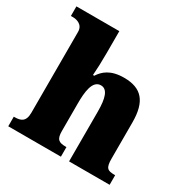

<svg xmlns="http://www.w3.org/2000/svg" viewBox="-171 -909 1033 1058"><g transform="rotate(30 345.5 -380.0)"><path d="M21 0H356V-61H352C308 -61 290 -71 290 -125V-301C290 -371 297 -451 351 -451C393 -451 408 -402 408 -317V0H666V-61H662C617 -61 603 -70 603 -131V-360C603 -494 552 -551 441 -551C354 -551 316 -515 292 -478H284C287 -513 289 -567 289 -622V-760H16V-699H31C47 -699 94 -692 94 -643V-128C94 -70 64 -61 25 -61H21Z"/></g></svg>

Font: Noto Serif Lao Black
Style: Regular
Weight: 900
Designer: Monotype Design Team
Foundry: Monotype Imaging Inc.
Version: Version 2.003